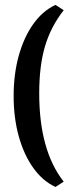

<svg xmlns="http://www.w3.org/2000/svg" viewBox="-20 -637 278 777"><path d="M237.8 -595.7Q185.5 -528.8 162.1 -449.7Q138.7 -370.6 138.7 -259.3Q138.7 -27.8 237.8 98.1L204.6 119.6Q152.8 95.7 114.7 42.5Q76.7 -10.7 55.9 -85.4Q35.2 -160.2 35.2 -248.5Q35.2 -336.9 55.9 -411.6Q76.7 -486.3 114.7 -539.8Q152.8 -593.3 204.6 -617.2Z"/></svg>

Font: Markazi Text
Style: Bold
Weight: 700
Designer: Borna Izadpanah (Arabic designer), Fiona Ross (Arabic design director) and Florian Runge (Latin designer)
Foundry: Borna Izadpanah and Florian Runge
Version: Version 1.001; ttfautohint (v1.8.3)